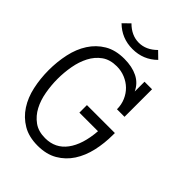

<svg xmlns="http://www.w3.org/2000/svg" viewBox="-247 -914 1030 1030"><g transform="rotate(45 268.0 -399.0)"><path d="M480 -316.9Q480 -252 466.6 -192.9Q453.1 -133.8 423.6 -88.4Q394 -43 347.4 -15.9Q300.8 11.2 234.9 11.2Q168 11.2 121.6 -16.4Q75.2 -43.9 45.7 -89.4Q16.1 -134.8 3.2 -194.3Q-9.8 -253.9 -9.8 -317.9Q-9.8 -381.8 3.2 -441.4Q16.1 -501 45.7 -546.9Q75.2 -592.8 121.6 -620.4Q168 -647.9 234.9 -647.9Q293.9 -647.9 335.9 -627Q377.9 -606 397.9 -563V-637.2H455.1V-428.2H397.9Q397.9 -462.9 385 -492.9Q372.1 -522.9 350.1 -544.4Q328.1 -565.9 298.1 -578.4Q268.1 -590.8 234.9 -590.8Q183.1 -590.8 149.2 -566.4Q115.2 -542 94.7 -502.4Q74.2 -462.9 65.7 -414.6Q57.1 -366.2 57.1 -317.9Q57.1 -270 65.7 -221.4Q74.2 -172.9 94.7 -134Q115.2 -95.2 149.2 -70.6Q183.1 -45.9 234.9 -45.9Q312 -45.9 356.4 -105.5Q400.9 -165 409.2 -272.9H268.1V-330.1H480ZM367.2 -772Q310.1 -715.3 228 -715.3Q146 -715.3 88.9 -772L127 -809.1Q172.9 -763.2 228 -763.2Q283.2 -763.2 329.1 -809.1Z"/></g></svg>

Font: Anonymous Pro
Style: Regular
Weight: 400
Monospace: yes
Designer: Mark Simonson
Version: Version 1.003